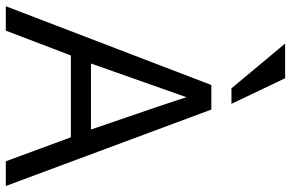

<svg xmlns="http://www.w3.org/2000/svg" viewBox="-194 -830 1023 676"><g transform="rotate(90 318.0 -491.5)"><path d="M290.5 -794.4 132.8 -983.4H254.9L345.2 -794.4ZM435.5 -299.8Q332.5 -599.1 321.8 -636.2Q321.8 -636.2 203.1 -299.8ZM547.4 0 462.9 -229H174.8L87.4 0H1.5L278.8 -723.6H365.2L634.3 0Z"/></g></svg>

Font: Oxygen
Style: Regular
Weight: 400
Designer: Vernon Adams
Foundry: Vernon Adams
Version: Version Release 0.2.3 webfont; ttfautohint (v0.93.3-1d66) -l